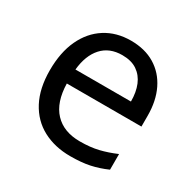

<svg xmlns="http://www.w3.org/2000/svg" viewBox="-129 -677 821 818"><g transform="rotate(30 282.0 -268.0)"><path d="M292 -546Q361 -546 410.5 -516Q460 -486 486.5 -431.5Q513 -377 513 -304V-251H146Q148 -160 192.5 -112.5Q237 -65 317 -65Q368 -65 407.5 -74.5Q447 -84 489 -102V-25Q448 -7 408 1.5Q368 10 313 10Q237 10 178.5 -21Q120 -52 87.5 -113.5Q55 -175 55 -264Q55 -352 84.5 -415Q114 -478 167.5 -512Q221 -546 292 -546ZM291 -474Q228 -474 191.5 -433.5Q155 -393 148 -321H421Q421 -367 407 -401Q393 -435 364.5 -454.5Q336 -474 291 -474Z"/></g></svg>

Font: ukorean25
Style: Book
Weight: 400
Designer: Jelle Bosma - Monotype Design Team
Foundry: Monotype Imaging Inc.
Version: Version 2.003